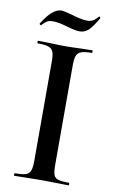

<svg xmlns="http://www.w3.org/2000/svg" viewBox="-88 -829 515 875"><g transform="rotate(10 169.0 -391.0)"><path d="M294 -12Q296 -12 296 -6Q296 0 294 0Q261 0 242 -1L168 -2L96 -1Q77 0 44 0Q41 0 41 -6Q41 -12 44 -12Q78 -12 93.5 -17Q109 -22 115 -36.5Q121 -51 121 -81V-544Q121 -574 115 -588Q109 -602 93.5 -607.5Q78 -613 44 -613Q41 -613 41 -619Q41 -625 44 -625L96 -624Q140 -622 168 -622Q198 -622 244 -624L294 -625Q296 -625 296 -619Q296 -613 294 -613Q261 -613 245 -607Q229 -601 223.5 -586.5Q218 -572 218 -542V-81Q218 -50 223 -36Q228 -22 243.5 -17Q259 -12 294 -12ZM43 -697Q41 -697 38.5 -699.5Q36 -702 37 -704Q83 -779 124 -779Q136 -779 172 -769Q221 -754 246 -754Q263 -754 273.5 -760Q284 -766 297 -781Q297 -782 299 -782Q301 -782 303 -779Q305 -776 304 -774Q278 -730 261 -715Q244 -700 222 -700Q201 -700 164 -711Q148 -716 129.5 -720Q111 -724 95 -724Q78 -724 69.5 -719Q61 -714 54 -707Q47 -700 44 -697Z"/></g></svg>

Font: Cormorant Garamond SemiBold
Style: Regular
Weight: 600
Designer: Christian Thalmann (Catharsis Fonts)
Version: Version 3.000